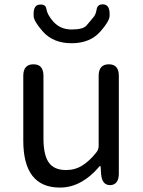

<svg xmlns="http://www.w3.org/2000/svg" viewBox="-20 -833 647 866"><path d="M250 13Q85 13 85 -199V-491Q85 -543 131 -543Q176 -543 176 -491V-210Q176 -134 200 -100Q224 -66 278 -66Q319 -66 352 -87Q385 -108 414 -145Q425 -158 425 -175V-491Q425 -543 471 -543Q516 -543 516 -491V-51Q516 0 478 2Q440 3 436 -48L434 -79Q433 -85 431.5 -85Q430 -85 421 -74Q389 -37 349 -14Q303 13 250 13ZM173 -691Q134 -736 132 -758Q128 -809 157 -812Q186 -816 189.5 -791.5Q193 -767 220 -736Q252 -700 303 -700Q354 -700 369 -717Q386 -736 402 -756Q412 -767 416 -791.5Q420 -816 449 -813Q478 -809 474 -758Q472 -736 433 -691Q386 -638 303 -638Q220 -638 173 -691Z"/></svg>

Font: Resource Han Rounded HK
Style: Regular
Weight: 400
Designer: Cyano Hao (round all glyphs); Ryoko NISHIZUKA  (kana, bopomofo & ideographs); Paul D. Hunt (Latin, Greek & Cyrillic); Sa
Foundry: Cyano Hao
Version: 0.990